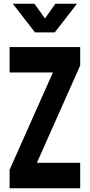

<svg xmlns="http://www.w3.org/2000/svg" viewBox="-20 -1000 477 1020"><path d="M31 0V-98L286 -671L322 -615H31V-750H406V-652L151 -79L115 -135H406V0ZM166 -828 48 -980H163L219 -902L274 -980H389L271 -828Z"/></svg>

Font: Mohave Light
Style: Bold
Weight: 700
Version: Version 2.003